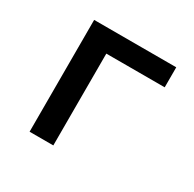

<svg xmlns="http://www.w3.org/2000/svg" viewBox="-125 -674 813 806"><g transform="rotate(30 281.5 -271.0)"><path d="M112 0V-542H510V-445H227V0Z"/></g></svg>

Font: Noto Sans Mono SemiCondensed SemiBold
Style: Regular
Weight: 600
Width: 4
Designer: Monotype Design Team
Foundry: Monotype Imaging Inc.
Version: Version 2.014; ttfautohint (v1.8.4.7-5d5b)